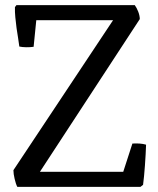

<svg xmlns="http://www.w3.org/2000/svg" viewBox="-20 -727 615 747"><path d="M47.4 0Q44.4 -5.4 41.7 -13.7Q39.1 -22 36.9 -31.2Q34.7 -40.5 33.4 -49.3Q32.2 -58.1 32.2 -64.9L419.9 -648.4H121.1V-647.5L110.8 -544.9Q96.7 -543 81.5 -543.2Q66.4 -543.5 55.2 -545.9Q53.7 -559.6 50.5 -578.4Q47.4 -597.2 44.4 -617.9Q41.5 -638.7 39.6 -659.7Q37.6 -680.7 38.1 -699.2L43.9 -707H504.4Q507.8 -702.6 511.2 -696Q514.6 -689.5 517.6 -682.1Q520.5 -674.8 522.2 -667Q523.9 -659.2 523.9 -652.8L135.3 -58.6H459.5L495.1 -168.5Q508.8 -169.4 522.9 -168.5Q537.1 -167.5 548.3 -164.1Q547.9 -147 546.6 -126Q545.4 -105 543.9 -83.5Q542.5 -62 540.5 -42.2Q538.6 -22.5 536.6 -7.8L526.4 0Z"/></svg>

Font: Fjord
Style: One
Weight: 400
Designer: Viktoriya Grabowska
Foundry: Viktoriya Grabowska
Version: Version 1.002